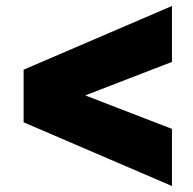

<svg xmlns="http://www.w3.org/2000/svg" viewBox="-20 -640 644 642"><path d="M555 -18 59 -231V-407L555 -620V-433L265 -321L555 -209Z"/></svg>

Font: Prodigy Sans ExtraBold
Style: Regular
Weight: 800
Designer: Wei Huang
Foundry: Wei Huang
Version: Version 1.003; ttfautohint (v1.8.3)